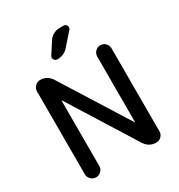

<svg xmlns="http://www.w3.org/2000/svg" viewBox="-219 -1104 1162 1248"><g transform="rotate(-30 362.0 -480.0)"><path d="M418.9 -960H445.3Q461.9 -960 468.3 -944.8Q474.6 -929.7 463.9 -917L384.8 -827.1Q352.5 -790 301.8 -790Q286.1 -790 277.8 -804.2Q269.5 -818.4 279.3 -832L331.1 -912.1Q361.3 -960 418.9 -960ZM82 -53.7V-675.8Q82 -698.2 98.1 -714.4Q114.3 -730.5 135.7 -730.5Q188.5 -730.5 218.8 -683.6L531.2 -185.5Q531.2 -184.6 533.2 -184.6Q534.2 -184.6 534.2 -185.5V-675.8Q534.2 -698.2 550.3 -714.4Q566.4 -730.5 588.4 -730.5Q610.4 -730.5 626 -714.4Q641.6 -698.2 641.6 -675.8V-53.7Q641.6 -31.2 626 -15.6Q610.4 0 587.9 0Q535.2 0 504.9 -45.9L193.4 -543.9Q193.4 -544.9 191.4 -544.9Q190.4 -544.9 190.4 -543.9V-53.7Q190.4 -31.2 174.3 -15.6Q158.2 0 136.2 0Q114.3 0 98.1 -16.1Q82 -32.2 82 -53.7Z"/></g></svg>

Font: Rounded Mgen+ 2p medium
Style: Regular
Weight: 500
Designer: [Source Han Sans]
Ryoko NISHIZUKA  (kana & ideographs); Paul D. Hunt (Latin, Greek & Cyrillic); Wenlong ZHANG  (bopomofo
Version: Version 1.059.20150602